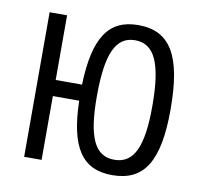

<svg xmlns="http://www.w3.org/2000/svg" viewBox="-65 -597 717 677"><g transform="rotate(10 293.0 -258.5)"><path d="M377.9 9.8C492.7 9.8 541 -68.8 541 -253.9C541 -445.8 492.7 -527.3 377.9 -527.3C271.5 -527.3 223.6 -455.1 218.3 -286.1H124V-517.6H61.5V0H124V-228.5H218.3C222.2 -61.5 270.5 9.8 377.9 9.8ZM376 -44.9C306.6 -44.9 276.9 -106.9 276.9 -253.9C276.9 -407.7 306.6 -472.7 376 -472.7C445.3 -472.7 475.6 -407.7 475.6 -253.9C475.6 -106.9 445.3 -44.9 376 -44.9Z"/></g></svg>

Font: Cascadia Mono NF Light
Style: Regular
Weight: 300
Monospace: yes
Designer: Aaron Bell
Foundry: Saja Typeworks
Version: Version 2404.023